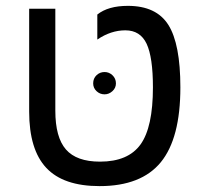

<svg xmlns="http://www.w3.org/2000/svg" viewBox="-20 -629 693 659"><path d="M321.8 9.8Q197.3 9.8 138.7 -53Q80.1 -115.7 80.1 -246.1V-599.1H169.9V-249Q169.9 -157.7 206.3 -116Q242.7 -74.2 323.2 -74.2Q419.9 -74.2 462.4 -133.3Q504.9 -192.4 504.9 -329.1Q504.9 -432.6 483.2 -478.8Q461.4 -524.9 410.2 -524.9Q360.4 -524.9 314 -493.2V-579.1Q351.1 -608.9 418.9 -608.9Q516.6 -608.9 557.9 -543.5Q599.1 -478 599.1 -329.1Q599.1 -154.3 532 -72.3Q464.8 9.8 321.8 9.8ZM299.8 -342.8Q299.8 -359.9 311.3 -370.8Q322.8 -381.8 338.9 -381.8Q354.5 -381.8 366.2 -370.6Q377.9 -359.4 377.9 -342.8Q377.9 -327.1 366 -316.2Q354 -305.2 338.9 -305.2Q322.8 -305.2 311.3 -316.2Q299.8 -327.1 299.8 -342.8Z"/></svg>

Font: Libra Sans Modern
Style: Regular
Weight: 400
Foundry: Stefan Peev, Context Ltd
Version: Version 1.000